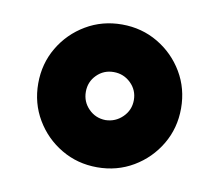

<svg xmlns="http://www.w3.org/2000/svg" viewBox="-51 -790 550 481"><g transform="rotate(10 223.5 -549.5)"><path d="M223.6 -368.2Q173.3 -368.2 132.1 -392.6Q90.8 -417 66.4 -458.3Q42 -499.5 42 -549.8Q42 -600.1 66.4 -641.4Q90.8 -682.6 132.1 -707Q173.3 -731.4 223.6 -731.4Q273.9 -731.4 315.2 -707Q356.4 -682.6 380.9 -641.4Q405.3 -600.1 405.3 -549.8Q405.3 -499.5 380.9 -458.3Q356.4 -417 315.2 -392.6Q273.9 -368.2 223.6 -368.2ZM223.6 -488.3Q249 -488.8 267.1 -506.6Q285.2 -524.4 285.2 -549.8Q285.2 -575.2 267.1 -592.8Q249 -610.4 223.6 -610.4Q198.2 -610.4 180.7 -592.8Q163.1 -575.2 163.1 -549.8Q163.1 -524.4 180.7 -506.6Q198.2 -488.8 223.6 -488.3Z"/></g></svg>

Font: Inter Display Black
Style: Regular
Weight: 900
Designer: Rasmus Andersson
Foundry: rsms
Version: Version 4.000;git-a52131595